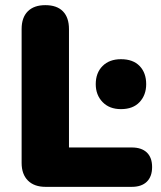

<svg xmlns="http://www.w3.org/2000/svg" viewBox="-20 -726 625 746"><path d="M157 0Q113 0 88.5 -24.5Q64 -49 64 -93V-613Q64 -658 88 -682Q112 -706 156 -706Q201 -706 224.5 -682Q248 -658 248 -613V-153H492Q530 -153 550.5 -133.5Q571 -114 571 -77Q571 -40 550.5 -20Q530 0 492 0ZM450 -302Q405 -302 378.5 -329.5Q352 -357 352 -399Q352 -443 378.5 -469.5Q405 -496 450 -496Q497 -496 522.5 -469.5Q548 -443 548 -399Q548 -357 522.5 -329.5Q497 -302 450 -302Z"/></svg>

Font: Nunito ExtraLight Black
Style: Regular
Weight: 900
Version: Version 3.602